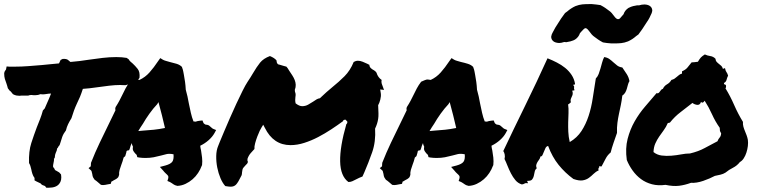

<svg xmlns="http://www.w3.org/2000/svg" viewBox="-20 -877 3640 920"><path d="M555.7 -469.7Q531.2 -469.7 502.9 -466.3Q474.6 -462.9 447.3 -459Q427.7 -456.1 409.7 -454.1Q391.6 -452.1 377 -451.2Q370.1 -429.7 363.3 -413.1Q356.4 -396.5 348.6 -380.9Q340.8 -364.3 334.5 -347.2Q328.1 -330.1 322.3 -310.5Q312.5 -294.9 306.2 -281.7Q299.8 -268.6 295.9 -252Q284.2 -237.3 278.3 -221.2Q272.5 -205.1 269.5 -193.4L265.6 -181.6Q259.8 -175.8 258.8 -172.4Q257.8 -168.9 253.9 -166Q252.9 -155.3 247.1 -144.5Q245.1 -139.6 244.1 -135.3Q243.2 -130.9 243.2 -128.9Q243.2 -119.1 238.3 -116.2Q239.3 -111.3 238.3 -106Q237.3 -100.6 236.3 -95.7Q233.4 -84 234.4 -77.1Q237.3 -73.2 239.7 -70.3Q242.2 -67.4 243.2 -62.5Q249 -58.6 252 -57.6Q255.9 -54.7 263.7 -50.8L272.5 -41Q277.3 -12.7 263.7 3.9Q249 22.5 213.9 22.5H202.1Q197.3 17.6 196.3 14.6Q188.5 11.7 183.6 9.8Q178.7 7.8 174.8 2Q162.1 -3.9 154.3 -7.8L145.5 -12.7Q145.5 -23.4 145.5 -24.4Q138.7 -33.2 135.3 -43.9Q131.8 -54.7 129.9 -65.4Q127.9 -74.2 125.5 -82Q123 -89.8 119.1 -95.7Q117.2 -152.3 129.9 -191.4Q142.6 -230.5 156.2 -266.6Q164.1 -286.1 171.9 -306.2Q179.7 -326.2 185.5 -347.7L194.3 -357.4Q201.2 -373 205.6 -383.3Q210 -393.6 214.8 -404.3Q217.8 -411.1 220.2 -417.5Q222.7 -423.8 224.6 -428.7Q218.8 -428.7 213.9 -428.2Q209 -427.7 204.1 -426.8Q198.2 -425.8 193.4 -425.3Q188.5 -424.8 183.6 -424.8Q176.8 -424.8 173.8 -425.8Q163.1 -420.9 150.4 -420.9H140.6Q137.7 -420.9 135.3 -421.4Q132.8 -421.9 130.9 -421.9Q121.1 -421.9 115.2 -418.9Q103.5 -418.9 92.8 -418.9H83Q81.1 -418.9 78.1 -418.5Q75.2 -418 73.2 -418Q66.4 -418 58.6 -419.4Q50.8 -420.9 42 -425.8Q30.3 -441.4 26.4 -442.4L17.6 -454.1Q16.6 -460 14.6 -465.3Q12.7 -470.7 10.7 -477.5Q6.8 -487.3 3.4 -498.5Q0 -509.8 0 -525.4Q1 -533.2 3.9 -537.1Q6.8 -541 8.8 -543.9L11.7 -558.6L24.4 -557.6H51.8Q83 -557.6 115.2 -560.1Q147.5 -562.5 181.6 -565.4Q201.2 -567.4 221.2 -569.3Q241.2 -571.3 262.7 -573.2Q266.6 -582 270.5 -589.8L280.3 -594.7Q297.9 -595.7 305.2 -590.3Q312.5 -585 317.4 -580.1Q338.9 -582 360.8 -584.5Q382.8 -586.9 405.3 -590.8Q438.5 -595.7 472.2 -599.6Q505.9 -603.5 537.1 -603.5Q550.8 -603.5 563.5 -602.5Q576.2 -601.6 586.9 -599.6L596.7 -592.8Q599.6 -586.9 605 -582Q610.4 -577.1 616.2 -572.3Q627.9 -561.5 639.6 -546.9Q651.4 -532.2 648.4 -503.9Q640.6 -492.2 636.7 -490.2L627.9 -478.5L618.2 -479.5Q612.3 -479.5 607.4 -478Q602.5 -476.6 597.7 -474.6Q593.8 -472.7 589.8 -471.2Q585.9 -469.7 581.1 -468.8Q572.3 -468.8 566.9 -469.2Q561.5 -469.7 555.7 -469.7Z M946.3 -82Q940.4 -65.4 929.2 -48.3Q918 -31.2 902.8 -18.1Q887.7 -4.9 869.1 3.9Q850.6 12.7 830.1 13.7Q817.4 10.7 813 7.3Q808.6 3.9 803.7 1Q800.8 -1 798.3 -2.4Q795.9 -3.9 793.9 -4.9L782.2 -9.8L786.1 -22.5Q788.1 -30.3 785.2 -34.7Q782.2 -39.1 773.4 -46.9Q770.5 -49.8 767.6 -52.7Q764.6 -55.7 762.7 -58.6L746.1 -77.1L772.5 -84Q796.9 -90.8 805.2 -101.6Q813.5 -112.3 811.5 -137.7Q792 -141.6 778.8 -138.7Q765.6 -135.7 752 -131.8Q734.4 -127 716.3 -123.5Q698.2 -120.1 676.8 -120.1Q668.9 -120.1 662.1 -120.6Q655.3 -121.1 647.5 -122.1L637.7 -124Q635.7 -134.8 633.8 -136.2Q631.8 -137.7 629.9 -139.6Q625 -144.5 619.6 -152.8Q614.3 -161.1 617.2 -173.8Q612.3 -182.6 611.3 -191.4Q605.5 -179.7 602.5 -167L598.6 -157.2L588.9 -155.3Q586.9 -154.3 585.9 -150.9Q585 -147.5 585 -145.5L580.1 -128.9Q578.1 -127 576.2 -125.5Q574.2 -124 572.3 -122.1Q570.3 -113.3 567.4 -104.5Q564.5 -95.7 561.5 -87.9Q556.6 -75.2 553.2 -63Q549.8 -50.8 550.8 -39.1L546.9 -28.3Q542 -22.5 536.1 -19Q530.3 -15.6 524.4 -12.7Q522.5 -10.7 519 -9.3Q515.6 -7.8 513.7 -6.8L510.7 3.9L499 5.9Q488.3 7.8 483.9 8.8Q479.5 9.8 473.6 9.8L463.9 8.8Q453.1 0 447.3 -5.4Q441.4 -10.7 433.6 -15.6Q424.8 -27.3 423.8 -33.2Q422.9 -39.1 421.9 -43.9Q419.9 -49.8 419.4 -53.7Q418.9 -57.6 417 -59.6L404.3 -71.3L415 -80.1L416 -96.7Q435.5 -146.5 457.5 -192.4Q479.5 -238.3 502.9 -286.1Q510.7 -301.8 518.1 -317.4Q525.4 -333 533.2 -348.6Q532.2 -351.6 532.2 -355.5Q532.2 -359.4 534.2 -364.3Q544.9 -380.9 551.8 -394Q558.6 -407.2 565.4 -420.9Q573.2 -437.5 581.5 -453.1Q589.8 -468.8 602.5 -485.4L618.2 -492.2Q621.1 -493.2 625 -494.6Q628.9 -496.1 633.8 -496.1L648.4 -494.1Q675.8 -506.8 696.3 -529.8Q716.8 -552.7 738.3 -585L748 -598.6L760.7 -590.8Q765.6 -587.9 774.4 -585.4Q783.2 -583 793 -580.1Q810.5 -576.2 826.2 -571.3Q841.8 -566.4 851.6 -556.6Q857.4 -541 858.4 -533.2Q859.4 -525.4 861.3 -517.6Q864.3 -501 866.7 -484.4Q869.1 -467.8 870.1 -447.3Q875 -430.7 878.4 -414.6Q881.8 -398.4 884.8 -381.8Q889.6 -358.4 894.5 -336.4Q899.4 -314.5 907.2 -294.9Q915 -294.9 917 -293.9Q921.9 -295.9 927.2 -296.9Q932.6 -297.9 939.5 -298.8L950.2 -299.8L954.1 -290Q955.1 -285.2 963.9 -280.3Q976.6 -279.3 982.4 -274.9Q988.3 -270.5 993.2 -265.6Q997.1 -261.7 1001 -259.8L1015.6 -253.9L1007.8 -239.3Q998 -221.7 980 -205.6Q961.9 -189.5 939.5 -178.7Q940.4 -172.9 940.9 -167.5Q941.4 -162.1 943.4 -156.2Q946.3 -139.6 948.2 -122.1Q950.2 -104.5 948.2 -85.9ZM664.1 -251Q693.4 -252.9 717.3 -255.4Q741.2 -257.8 770.5 -263.7Q763.7 -293 755.9 -324.7Q748 -356.4 739.3 -387.7L733.4 -377.9Q713.9 -357.4 695.8 -332Q677.7 -306.6 665 -284.2Q659.2 -275.4 653.3 -266.6Q647.5 -257.8 642.6 -249Q648.4 -250 653.8 -250Q659.2 -250 664.1 -251Z M1686.5 -17.6Q1676.8 -12.7 1668.5 -8.8Q1660.2 -4.9 1649.4 -4.9Q1611.3 -33.2 1609.9 -103.5Q1608.4 -173.8 1639.6 -282.2Q1644.5 -285.2 1644.5 -293.9L1635.7 -303.7Q1631.8 -303.7 1628.4 -302.7Q1625 -301.8 1623 -295.9Q1597.7 -277.3 1567.4 -257.3Q1537.1 -237.3 1504.4 -220.2Q1471.7 -203.1 1438 -192.4Q1404.3 -181.6 1372.1 -181.6Q1290 -181.6 1249 -264.6L1241.2 -279.3L1233.4 -266.6Q1230.5 -262.7 1224.6 -250.5Q1218.8 -238.3 1212.9 -222.7Q1207 -207 1202.6 -190.9Q1198.2 -174.8 1199.2 -163.1Q1190.4 -154.3 1180.7 -142.6Q1170.9 -130.9 1166 -116.2Q1164.1 -108.4 1168 -101.6Q1166 -92.8 1159.2 -87.9Q1155.3 -83 1150.9 -78.6Q1146.5 -74.2 1143.6 -69.3Q1141.6 -64.5 1141.1 -59.6Q1140.6 -54.7 1139.6 -49.8Q1139.6 -43 1137.7 -37.1Q1121.1 -2.9 1111.3 7.3Q1101.6 17.6 1085 17.6Q1077.1 17.6 1059.6 14.6Q1046.9 1 1036.6 -22.9Q1026.4 -46.9 1021 -74.2Q1015.6 -101.6 1016.1 -129.4Q1016.6 -157.2 1025.4 -177.7Q1025.4 -178.7 1033.2 -197.3Q1041 -215.8 1053.2 -245.1Q1065.4 -274.4 1081.1 -310.1Q1096.7 -345.7 1112.3 -379.4Q1127.9 -413.1 1142.1 -441.4Q1156.2 -469.7 1166 -484.4Q1173.8 -496.1 1180.2 -506.3Q1186.5 -516.6 1192.4 -526.4Q1210 -556.6 1226.1 -576.7Q1242.2 -596.7 1273.4 -608.4Q1294.9 -599.6 1304.7 -587.9L1306.6 -577.1Q1310.5 -567.4 1318.4 -567.4Q1329.1 -564.5 1336.4 -562Q1343.8 -559.6 1352.5 -557.6Q1359.4 -549.8 1365.2 -539.1Q1373 -527.3 1380.4 -516.1Q1387.7 -504.9 1392.1 -493.7Q1396.5 -482.4 1397 -470.7Q1397.5 -459 1392.6 -446.3L1393.6 -436.5Q1398.4 -427.7 1395.5 -412.1Q1394.5 -405.3 1394.5 -397.9Q1394.5 -390.6 1396.5 -381.8Q1414.1 -368.2 1427.7 -368.2Q1443.4 -368.2 1456.5 -375.5Q1469.7 -382.8 1481.4 -390.6Q1489.3 -396.5 1497.1 -400.9Q1504.9 -405.3 1512.7 -406.2Q1530.3 -422.9 1544.4 -435.5Q1558.6 -448.2 1574.2 -460.9Q1603.5 -484.4 1630.9 -511.7Q1658.2 -539.1 1674.8 -580.1Q1684.6 -585.9 1695.3 -585.9Q1706.1 -585.9 1717.8 -581.1Q1729.5 -576.2 1740.2 -571.3Q1743.2 -569.3 1745.6 -568.4Q1748 -567.4 1750 -566.4Q1750 -556.6 1757.8 -549.8Q1761.7 -546.9 1762.7 -545.9Q1763.7 -544.9 1765.6 -543.9Q1780.3 -536.1 1784.2 -528.3Q1791 -505.9 1808.6 -494.1Q1806.6 -484.4 1809.1 -476.1Q1811.5 -467.8 1815.4 -459Q1816.4 -456.1 1817.4 -453.1Q1818.4 -450.2 1820.3 -446.3L1801.8 -448.2L1804.7 -429.7Q1806.6 -416 1802.2 -399.4Q1797.9 -382.8 1792 -373Q1793 -347.7 1793.5 -333.5Q1793.9 -319.3 1792 -307.1Q1790 -294.9 1786.6 -284.2Q1783.2 -273.4 1777.3 -260.7Q1781.2 -198.2 1763.2 -147Q1745.1 -95.7 1725.6 -50.8Q1723.6 -45.9 1721.2 -41Q1718.8 -36.1 1716.8 -31.2Q1708 -28.3 1701.2 -24.9Q1694.3 -21.5 1686.5 -17.6Z M2341.8 -82Q2335.9 -65.4 2324.7 -48.3Q2313.5 -31.2 2298.3 -18.1Q2283.2 -4.9 2264.6 3.9Q2246.1 12.7 2225.6 13.7Q2212.9 10.7 2208.5 7.3Q2204.1 3.9 2199.2 1Q2196.3 -1 2193.8 -2.4Q2191.4 -3.9 2189.5 -4.9L2177.7 -9.8L2181.6 -22.5Q2183.6 -30.3 2180.7 -34.7Q2177.7 -39.1 2168.9 -46.9Q2166 -49.8 2163.1 -52.7Q2160.2 -55.7 2158.2 -58.6L2141.6 -77.1L2168 -84Q2192.4 -90.8 2200.7 -101.6Q2209 -112.3 2207 -137.7Q2187.5 -141.6 2174.3 -138.7Q2161.1 -135.7 2147.5 -131.8Q2129.9 -127 2111.8 -123.5Q2093.8 -120.1 2072.3 -120.1Q2064.5 -120.1 2057.6 -120.6Q2050.8 -121.1 2043 -122.1L2033.2 -124Q2031.2 -134.8 2029.3 -136.2Q2027.3 -137.7 2025.4 -139.6Q2020.5 -144.5 2015.1 -152.8Q2009.8 -161.1 2012.7 -173.8Q2007.8 -182.6 2006.8 -191.4Q2001 -179.7 1998 -167L1994.1 -157.2L1984.4 -155.3Q1982.4 -154.3 1981.4 -150.9Q1980.5 -147.5 1980.5 -145.5L1975.6 -128.9Q1973.6 -127 1971.7 -125.5Q1969.7 -124 1967.8 -122.1Q1965.8 -113.3 1962.9 -104.5Q1960 -95.7 1957 -87.9Q1952.1 -75.2 1948.7 -63Q1945.3 -50.8 1946.3 -39.1L1942.4 -28.3Q1937.5 -22.5 1931.6 -19Q1925.8 -15.6 1919.9 -12.7Q1918 -10.7 1914.6 -9.3Q1911.1 -7.8 1909.2 -6.8L1906.2 3.9L1894.5 5.9Q1883.8 7.8 1879.4 8.8Q1875 9.8 1869.1 9.8L1859.4 8.8Q1848.6 0 1842.8 -5.4Q1836.9 -10.7 1829.1 -15.6Q1820.3 -27.3 1819.3 -33.2Q1818.4 -39.1 1817.4 -43.9Q1815.4 -49.8 1814.9 -53.7Q1814.5 -57.6 1812.5 -59.6L1799.8 -71.3L1810.5 -80.1L1811.5 -96.7Q1831.1 -146.5 1853 -192.4Q1875 -238.3 1898.4 -286.1Q1906.2 -301.8 1913.6 -317.4Q1920.9 -333 1928.7 -348.6Q1927.7 -351.6 1927.7 -355.5Q1927.7 -359.4 1929.7 -364.3Q1940.4 -380.9 1947.3 -394Q1954.1 -407.2 1960.9 -420.9Q1968.8 -437.5 1977.1 -453.1Q1985.4 -468.8 1998 -485.4L2013.7 -492.2Q2016.6 -493.2 2020.5 -494.6Q2024.4 -496.1 2029.3 -496.1L2043.9 -494.1Q2071.3 -506.8 2091.8 -529.8Q2112.3 -552.7 2133.8 -585L2143.6 -598.6L2156.2 -590.8Q2161.1 -587.9 2169.9 -585.4Q2178.7 -583 2188.5 -580.1Q2206.1 -576.2 2221.7 -571.3Q2237.3 -566.4 2247.1 -556.6Q2252.9 -541 2253.9 -533.2Q2254.9 -525.4 2256.8 -517.6Q2259.8 -501 2262.2 -484.4Q2264.6 -467.8 2265.6 -447.3Q2270.5 -430.7 2273.9 -414.6Q2277.3 -398.4 2280.3 -381.8Q2285.2 -358.4 2290 -336.4Q2294.9 -314.5 2302.7 -294.9Q2310.5 -294.9 2312.5 -293.9Q2317.4 -295.9 2322.8 -296.9Q2328.1 -297.9 2335 -298.8L2345.7 -299.8L2349.6 -290Q2350.6 -285.2 2359.4 -280.3Q2372.1 -279.3 2377.9 -274.9Q2383.8 -270.5 2388.7 -265.6Q2392.6 -261.7 2396.5 -259.8L2411.1 -253.9L2403.3 -239.3Q2393.6 -221.7 2375.5 -205.6Q2357.4 -189.5 2335 -178.7Q2335.9 -172.9 2336.4 -167.5Q2336.9 -162.1 2338.9 -156.2Q2341.8 -139.6 2343.8 -122.1Q2345.7 -104.5 2343.8 -85.9ZM2059.6 -251Q2088.9 -252.9 2112.8 -255.4Q2136.7 -257.8 2166 -263.7Q2159.2 -293 2151.4 -324.7Q2143.6 -356.4 2134.8 -387.7L2128.9 -377.9Q2109.4 -357.4 2091.3 -332Q2073.2 -306.6 2060.5 -284.2Q2054.7 -275.4 2048.8 -266.6Q2043 -257.8 2038.1 -249Q2043.9 -250 2049.3 -250Q2054.7 -250 2059.6 -251Z M2606.4 -177.7Q2597.7 -175.8 2593.8 -167.5Q2589.8 -159.2 2586.4 -150.4Q2583 -141.6 2579.6 -134.3Q2576.2 -127 2569.3 -127Q2568.4 -119.1 2564 -113.3Q2559.6 -107.4 2555.7 -101.1Q2551.8 -94.7 2549.8 -87.4Q2547.9 -80.1 2551.8 -70.3Q2543.9 -64.5 2542 -53.7Q2540 -43 2537.6 -33.2Q2535.2 -23.4 2529.3 -16.6Q2523.4 -9.8 2507.8 -10.7Q2504.9 -6.8 2506.8 -5.9Q2508.8 -4.9 2509.8 1Q2499 -1 2493.7 2.4Q2488.3 5.9 2480.5 6.8Q2461.9 1 2449.7 -13.7Q2437.5 -28.3 2428.2 -46.4Q2418.9 -64.5 2411.6 -83Q2404.3 -101.6 2397.5 -115.2Q2400.4 -126 2398.4 -136.2Q2396.5 -146.5 2391.6 -153.3Q2439.5 -254.9 2496.1 -370.1Q2552.7 -485.4 2603.5 -597.7Q2626 -588.9 2647.9 -577.6Q2669.9 -566.4 2688 -551.8Q2706.1 -537.1 2718.8 -518.1Q2731.4 -499 2735.4 -475.6Q2733.4 -469.7 2731 -471.2Q2728.5 -472.7 2726.6 -469.7Q2730.5 -464.8 2731 -462.9Q2731.4 -460.9 2731 -459Q2730.5 -457 2730.5 -453.6Q2730.5 -450.2 2733.4 -444.3Q2729.5 -445.3 2728 -443.4Q2726.6 -441.4 2721.7 -443.4Q2725.6 -432.6 2724.1 -425.8Q2722.7 -418.9 2719.7 -413.6Q2716.8 -408.2 2714.8 -401.9Q2712.9 -395.5 2715.8 -385.7Q2712.9 -385.7 2711.4 -384.3Q2710 -382.8 2709 -381.3Q2708 -379.9 2706.5 -378.4Q2705.1 -377 2702.1 -377.9Q2705.1 -356.4 2704.1 -335Q2703.1 -313.5 2702.6 -291.5Q2702.1 -269.5 2703.1 -245.6Q2704.1 -221.7 2710 -196.3Q2745.1 -216.8 2766.1 -249Q2787.1 -281.2 2800.3 -321.3Q2813.5 -361.3 2820.3 -407.2Q2827.1 -453.1 2835 -501Q2843.8 -509.8 2848.6 -522.5Q2853.5 -535.2 2857.4 -549.3Q2861.3 -563.5 2865.2 -577.6Q2869.1 -591.8 2875 -603.5Q2889.6 -601.6 2899.9 -594.2Q2910.2 -586.9 2918.9 -578.6Q2927.7 -570.3 2937.5 -563Q2947.3 -555.7 2961.9 -553.7Q2973.6 -537.1 2983.4 -521.5Q2993.2 -505.9 2996.1 -488.3Q2991.2 -480.5 2988.8 -470.7Q2986.3 -460.9 2983.4 -451.2Q2980.5 -441.4 2975.6 -433.1Q2970.7 -424.8 2961.9 -418.9Q2959 -393.6 2954.6 -372.6Q2950.2 -351.6 2945.8 -331.1Q2941.4 -310.5 2938.5 -288.6Q2935.5 -266.6 2936.5 -240.2Q2928.7 -217.8 2919.9 -192.4Q2911.1 -167 2906.2 -146.5Q2890.6 -133.8 2881.8 -116.2Q2873 -98.6 2863.3 -81.1Q2859.4 -77.1 2858.4 -79.1Q2857.4 -81.1 2851.6 -82Q2852.5 -78.1 2851.6 -76.2Q2850.6 -74.2 2849.1 -72.8Q2847.7 -71.3 2847.2 -68.4Q2846.7 -65.4 2848.6 -60.5Q2835 -54.7 2824.2 -43.9Q2813.5 -33.2 2801.3 -24.4Q2789.1 -15.6 2772 -12.7Q2754.9 -9.8 2727.5 -19.5Q2687.5 -48.8 2656.7 -86.9Q2626 -125 2606.4 -177.7ZM3070.3 -855.5Q3086.9 -854.5 3096.2 -846.7Q3105.5 -838.9 3105.5 -825.2Q3103.5 -813.5 3098.6 -805.7Q3091.8 -790 3086.4 -781.7Q3081.1 -773.4 3075.2 -764.6Q3066.4 -751 3058.1 -738.3Q3049.8 -725.6 3039.1 -711.9Q3032.2 -706.1 3028.3 -704.1Q3019.5 -696.3 3009.8 -689.9Q3000 -683.6 2989.3 -678.7Q2971.7 -671.9 2956.5 -670.4Q2941.4 -668.9 2923.8 -668.9H2910.2Q2899.4 -669.9 2888.2 -670.9Q2877 -671.9 2869.1 -673.8Q2854.5 -681.6 2846.2 -687.5Q2837.9 -693.4 2830.1 -699.2Q2821.3 -705.1 2815.4 -711.9Q2809.6 -718.8 2804.7 -725.6Q2800.8 -731.4 2795.4 -736.8Q2790 -742.2 2785.2 -742.2Q2780.3 -741.2 2775.9 -736.3Q2771.5 -731.4 2766.6 -726.6Q2764.6 -724.6 2762.7 -722.2Q2760.7 -719.7 2758.8 -717.8Q2752.9 -699.2 2735.4 -687.5Q2726.6 -682.6 2721.7 -681.6Q2716.8 -680.7 2712.9 -678.7L2703.1 -676.8L2693.4 -674.8L2683.6 -675.8Q2668.9 -670.9 2659.2 -670.9Q2639.6 -671.9 2630.4 -680.2Q2621.1 -688.5 2621.1 -701.2Q2623 -712.9 2627.9 -720.7Q2635.7 -736.3 2641.1 -745.1Q2646.5 -753.9 2652.3 -762.7Q2660.2 -775.4 2668.5 -788.1Q2676.8 -800.8 2687.5 -814.5Q2694.3 -820.3 2698.2 -822.3Q2707 -830.1 2716.8 -836.4Q2726.6 -842.8 2737.3 -847.7Q2754.9 -854.5 2770 -856Q2785.2 -857.4 2802.7 -857.4H2816.4Q2838.9 -855.5 2857.4 -852.5Q2872.1 -844.7 2880.4 -838.9Q2888.7 -833 2896.5 -827.1Q2905.3 -821.3 2911.1 -814.5Q2917 -807.6 2921.9 -800.8Q2933.6 -784.2 2942.4 -785.2Q2947.3 -785.2 2951.2 -789.6Q2955.1 -793.9 2960 -799.8Q2961.9 -802.7 2967.8 -808.6Q2973.6 -827.1 2991.2 -838.9Q3004.9 -845.7 3013.7 -847.7L3023.4 -849.6L3033.2 -851.6H3043Q3054.7 -855.5 3067.4 -855.5Z M3540 -293Q3539.1 -281.2 3542 -270.5Q3544.9 -259.8 3549.3 -249.5Q3553.7 -239.3 3557.6 -228.5Q3561.5 -217.8 3563.5 -207Q3565.4 -193.4 3563.5 -177.2Q3561.5 -161.1 3556.6 -146Q3551.8 -130.9 3543.9 -118.7Q3536.1 -106.4 3525.4 -100.6Q3511.7 -83 3492.2 -73.2Q3472.7 -63.5 3456.1 -49.8Q3445.3 -43 3432.1 -40Q3418.9 -37.1 3405.3 -34.2Q3394.5 -28.3 3379.9 -22Q3365.2 -15.6 3349.6 -10.3Q3334 -4.9 3318.4 -2.4Q3302.7 0 3291 -1Q3261.7 9.8 3233.9 13.2Q3206.1 16.6 3168.9 8.8Q3133.8 13.7 3104 5.9Q3074.2 -2 3051.3 -19Q3028.3 -36.1 3011.2 -60.1Q2994.1 -84 2983.4 -110.4Q2975.6 -166 2987.3 -211.4Q2999 -256.8 3021 -295.4Q3043 -334 3071.3 -366.7Q3099.6 -399.4 3126 -430.7Q3131.8 -428.7 3135.3 -431.2Q3138.7 -433.6 3141.6 -438Q3144.5 -442.4 3147.9 -446.3Q3151.4 -450.2 3156.2 -451.2Q3163.1 -465.8 3176.3 -473.1Q3189.5 -480.5 3197.3 -494.1Q3206.1 -496.1 3211.9 -500Q3217.8 -503.9 3223.1 -508.8Q3228.5 -513.7 3234.4 -518.1Q3240.2 -522.5 3248 -524.4V-535.2Q3265.6 -543 3273.9 -553.2Q3282.2 -563.5 3293.9 -578.1Q3302.7 -579.1 3308.1 -579.1Q3313.5 -579.1 3324.2 -581.1Q3332 -594.7 3338.4 -601.6Q3344.7 -608.4 3357.4 -616.2Q3369.1 -610.4 3383.3 -608.4Q3397.5 -606.4 3408.2 -595.7Q3409.2 -585.9 3414.1 -580.6Q3418.9 -575.2 3424.8 -570.8Q3430.7 -566.4 3436 -561.5Q3441.4 -556.6 3443.4 -547.9Q3447.3 -546.9 3448.7 -548.8Q3450.2 -550.8 3454.1 -549.8Q3457 -536.1 3460.9 -531.7Q3464.8 -527.3 3468.8 -514.6Q3463.9 -504.9 3461.4 -494.6Q3459 -484.4 3449.2 -479.5Q3448.2 -472.7 3453.1 -472.2Q3458 -471.7 3459 -466.8Q3460 -458 3456.1 -454.1Q3479.5 -416 3498 -373.5Q3516.6 -331.1 3540 -293ZM3418 -200.2Q3421.9 -210.9 3428.2 -217.8Q3434.6 -224.6 3435.5 -238.3Q3430.7 -246.1 3429.7 -250.5Q3428.7 -254.9 3428.7 -264.6Q3407.2 -294.9 3391.6 -329.6Q3376 -364.3 3356.4 -394.5Q3354.5 -390.6 3349.6 -386.7Q3344.7 -382.8 3338.9 -388.7Q3336.9 -380.9 3332 -377.4Q3327.1 -374 3321.3 -374.5Q3315.4 -375 3309.1 -377.4Q3302.7 -379.9 3297.9 -383.8Q3269.5 -361.3 3241.2 -339.8Q3212.9 -318.4 3190.4 -290Q3186.5 -288.1 3185.5 -288.6Q3184.6 -289.1 3179.7 -287.1Q3171.9 -268.6 3160.6 -253.4Q3149.4 -238.3 3138.7 -222.7Q3127.9 -207 3120.1 -189.5Q3112.3 -171.9 3111.3 -148.4Q3127.9 -134.8 3150.4 -131.8Q3172.9 -128.9 3196.8 -130.9Q3220.7 -132.8 3243.7 -137.2Q3266.6 -141.6 3286.1 -141.6Q3327.1 -151.4 3356.4 -167.5Q3385.7 -183.6 3418 -200.2Z"/></svg>

Font: Permanent Marker
Style: Regular
Weight: 400
Designer: Font Diner, Inc
Foundry: Font Diner, Inc
Version: Version 1.000